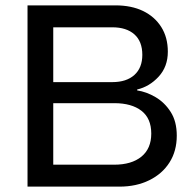

<svg xmlns="http://www.w3.org/2000/svg" viewBox="-20 -695 718 715"><path d="M82.5 0V-675H410Q469.2 -675 512.5 -654.2Q555.8 -633.3 580.4 -594.6Q605 -555.8 605 -502.5Q605 -446.7 570.8 -409.6Q536.7 -372.5 490.8 -361.7V-358.3Q525 -353.3 559.2 -333.3Q593.3 -313.3 615.8 -277.9Q638.3 -242.5 638.3 -190Q638.3 -132.5 611.2 -90Q584.2 -47.5 535.8 -23.8Q487.5 0 425 0ZM178.3 -81.7H405Q470 -81.7 506.7 -111.7Q543.3 -141.7 543.3 -197.5Q543.3 -254.2 506.7 -282.5Q470 -310.8 405.8 -310.8H178.3ZM178.3 -389.2H398.3Q450.8 -389.2 480.4 -415.8Q510 -442.5 510 -490.8Q510 -540.8 480.4 -567.1Q450.8 -593.3 398.3 -593.3H178.3Z"/></svg>

Font: Funnel Display
Style: Regular
Weight: 400
Designer: NORD ID, Kristian Moeller
Foundry: Dicotype
Version: Version 1.000